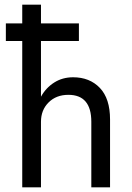

<svg xmlns="http://www.w3.org/2000/svg" viewBox="-20 -800 565 820"><path d="M370 -280Q370 -395 272 -395Q220 -395 187.5 -362.5Q155 -330 155 -280V0H75V-625H5V-700H75V-780H155V-700H317V-625H155V-387Q176 -425 211.5 -447.5Q247 -470 292 -470Q363 -470 406.5 -424.5Q450 -379 450 -290V0H370Z"/></svg>

Font: Jost*
Style: Regular
Weight: 400
Version: Version 3.7